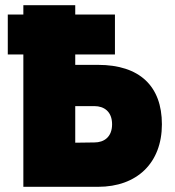

<svg xmlns="http://www.w3.org/2000/svg" viewBox="-20 -720 675 740"><path d="M10 -510H70V0H358C508 0 604 -92 604 -241C604 -388 518 -470 358 -470H270V-510H423V-664H270V-700H70V-664H10ZM344 -171 270 -170V-311H344C381 -311 412 -290 412 -241C412 -192 381 -171 344 -171Z"/></svg>

Font: Finlandica Black
Style: Regular
Weight: 900
Designer: Niklas Ekholm, Juho Hiilivirta, Jaakko Suomalainen
Foundry: Helsinki Type Studio
Version: Version 2.000;Glyphs 3.2 (3202)